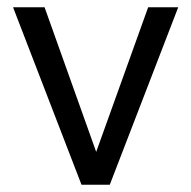

<svg xmlns="http://www.w3.org/2000/svg" viewBox="-20 -510 527 530"><path d="M205 0 16 -490H103L254 -67H237L389 -490H472L283 0Z"/></svg>

Font: Nunito Sans 10pt SemiCondensed
Style: Regular
Weight: 400
Width: 4
Designer: Vernon Adams
Foundry: Vernon Adams
Version: Version 3.101;gftools[0.9.27]